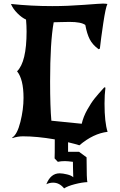

<svg xmlns="http://www.w3.org/2000/svg" viewBox="-20 -766 666 1069"><path d="M302 135 284 116Q285 101 285 10Q186 -7 108 -7Q78 -7 49 3L48 0Q76 -17 93.5 -87Q111 -157 111 -221Q111 -325 75 -369Q128 -421 128 -591Q128 -621 125 -657Q102 -667 77 -692Q52 -717 41 -744Q154 -732 271 -732Q356 -732 447.5 -739Q539 -746 553 -746Q566 -746 578 -744Q568 -724 555 -637Q542 -550 536 -495L529 -492Q495 -517 479.5 -547.5Q464 -578 455 -627Q432 -644 367 -644Q348 -644 317 -643Q286 -642 279 -642Q259 -533 259 -312Q259 -171 266 -94L435 -77Q444 -116 465.5 -154.5Q487 -193 507 -218Q527 -243 561 -280L567 -278Q562 -239 562 -189Q562 -85 579 -32Q500 -23 422 43Q401 36 359 26V79H420L462 110Q462 241 467 248Q437 249 396.5 259.5Q356 270 337 283Q311 251 276 251Q255 251 238 260Q262 199 312 199Q329 199 353.5 205Q378 211 388 221Q388 218 387.5 205.5Q387 193 386.5 171Q386 149 386 135Q356 131 341 131Q319 131 302 135Z"/></svg>

Font: NewRocker
Style: Regular
Weight: 400
Designer: Pablo Impallari, Brenda Gallo, Rodrigo Fuenzalida
Foundry: Pablo Impallari, Brenda Gallo, Rodrigo Fuenzalida
Version: Version 1.000